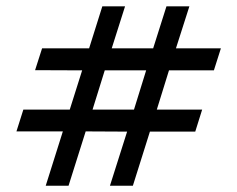

<svg xmlns="http://www.w3.org/2000/svg" viewBox="-20 -594 759 614"><path d="M126.2 0 181 -173.8H32.6L54.7 -243.6H203.1L242.7 -369L92.2 -369.6L114.6 -439.5H265L307.2 -573.7H379.9L337.3 -439.5H469.8L512.3 -573.7H585.6L542.7 -439.5H686.4L664 -369H520.4L481.5 -243.6H626.5L604.4 -173.1H459.4L404.9 0H331.6L386.5 -173.1L254 -173.8L199.2 0ZM276 -243.6H408.5L447.4 -369H315Z"/></svg>

Font: Alumni Sans Thin
Style: Italic
Weight: 100
Italic angle: -8°
Designer: Robert E. Leuschke
Foundry: Robert E. Leuschke
Version: Version 1.016